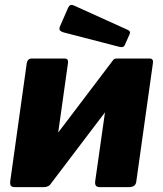

<svg xmlns="http://www.w3.org/2000/svg" viewBox="-20 -771 672 791"><path d="M260 -511 192 -27Q189 0 159 0H43Q29 0 25 -5.5Q21 -11 22 -23L90 -509Q93 -530 111 -530H246Q263 -530 260 -511ZM610 -511 542 -27Q541 -12 533 -6Q525 0 509 0H393Q380 0 375.5 -5.5Q371 -11 372 -23L441 -509Q443 -530 461 -530H596Q613 -530 610 -511ZM445 -522 530 -463 184 -7 100 -67ZM261 -740Q265 -748 270.5 -750Q276 -752 283 -749L504 -649Q512 -646 514.5 -641Q517 -636 513 -628L494 -585Q490 -578 484.5 -577Q479 -576 468 -579L244 -637Q230 -641 226.5 -646.5Q223 -652 227 -662Z"/></svg>

Font: Libre Franklin ExtraBold
Style: Italic
Weight: 800
Italic angle: -8°
Designer: Pablo Impallari, Rodrigo Fuenzalida, Nhung Nguyen
Foundry: Impallari Type
Version: Version 3.000